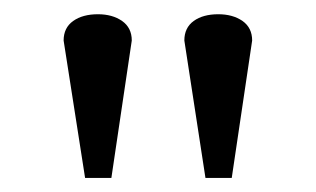

<svg xmlns="http://www.w3.org/2000/svg" viewBox="-20 -754 446 271"><path d="M100.1 -502.9 69.8 -696.8Q69.8 -714.8 83.3 -724.4Q96.7 -733.9 118.2 -733.9Q138.7 -733.9 152.3 -724.4Q166 -714.8 166 -696.8L137.2 -502.9ZM270 -502.9 240.2 -696.8Q240.2 -714.8 253.4 -724.4Q266.6 -733.9 288.1 -733.9Q308.6 -733.9 322.3 -724.4Q335.9 -714.8 335.9 -696.8L307.1 -502.9Z"/></svg>

Font: Jacques Francois
Style: Regular
Weight: 400
Designer: Manvel Shmavonyan, Alexei Vanyashin
Foundry: Cyreal (www.cyreal.org)
Version: Version 1.003